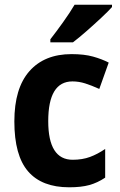

<svg xmlns="http://www.w3.org/2000/svg" viewBox="-20 -786 511 816"><path d="M274 10Q158 10 99.5 -57.5Q41 -125 41 -270Q41 -411 105 -483.5Q169 -556 284 -556Q338 -556 375.5 -545.5Q413 -535 442 -520L402 -408Q369 -423 342 -431.5Q315 -440 288 -440Q185 -440 185 -271Q185 -107 289 -107Q330 -107 362.5 -119Q395 -131 427 -153V-31Q394 -9 359.5 0.5Q325 10 274 10ZM456 -756Q440 -738 410 -710Q380 -682 347.5 -653.5Q315 -625 290 -606H194V-619Q219 -651 248 -691.5Q277 -732 297 -766H456Z"/></svg>

Font: Noto Sans Gujarati SemiCondensed
Style: Bold
Weight: 700
Width: 4
Designer: Jelle Bosma - Monotype Design Team, Universal Thirst
Foundry: Monotype Imaging Inc.
Version: Version 2.106; ttfautohint (v1.8.4.7-5d5b)